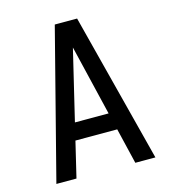

<svg xmlns="http://www.w3.org/2000/svg" viewBox="-109 -825 819 914"><g transform="rotate(-15 300.0 -367.5)"><path d="M56 0 245 -735H355L544 0H445L403 -176H197L155 0ZM217 -260H383L328 -490Q321 -519 314 -548.5Q307 -578 300 -607Q293 -578 286 -548.5Q279 -519 272 -490Z"/></g></svg>

Font: Iosevka Medium Extended
Style: Regular
Weight: 500
Width: 7
Monospace: yes
Designer: Belleve Invis
Foundry: Belleve Invis
Version: Version 32.5.0; ttfautohint (v1.8.4)